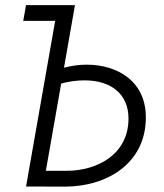

<svg xmlns="http://www.w3.org/2000/svg" viewBox="-20 -713 626 734"><path d="M79.6 0H91.8L227.5 0.5C390.6 0.5 537.6 -89.4 537.6 -264.2C537.6 -401.4 430.7 -465.8 311 -465.8C281.7 -465.8 252.4 -461.4 224.6 -454.1L266.6 -693.4H79.6L68.8 -633.3H190.9ZM213.9 -393.6C242.2 -401.4 272.5 -405.8 303.7 -405.8C400.4 -405.8 471.2 -356.9 471.2 -259.8C471.2 -121.1 349.1 -60.1 235.8 -60.1H155.3Z"/></svg>

Font: Cascadia Mono PL Light
Style: Italic
Weight: 300
Italic angle: -10°
Monospace: yes
Designer: Aaron Bell
Foundry: Saja Typeworks
Version: Version 2404.023